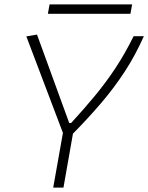

<svg xmlns="http://www.w3.org/2000/svg" viewBox="-20 -859 679 879"><path d="M223.6 0 268.1 -250.5 100.6 -692.4 149.4 -700.7 296.9 -295.9H305.7Q365.7 -361.3 415.5 -421.6Q465.3 -481.9 508.8 -547.6Q552.2 -613.3 591.8 -693.4H638.7Q599.1 -604.5 550.3 -530Q501.5 -455.6 442.9 -387Q384.3 -318.4 314 -247.1L270.5 0ZM199.2 -795.9 207 -838.9H585L577.1 -795.9Z"/></svg>

Font: Cascadia Mono ExtraLight
Style: Italic
Weight: 200
Italic angle: -10°
Monospace: yes
Designer: Aaron Bell
Foundry: Saja Typeworks
Version: Version 2404.023; ttfautohint (v1.8.4)